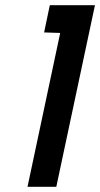

<svg xmlns="http://www.w3.org/2000/svg" viewBox="-20 -720 386 740"><path d="M150 -595 212 -593 86 0H197L346 -700H172Z"/></svg>

Font: Advent Pro
Style: Bold Italic
Weight: 700
Italic angle: -12°
Designer: VivaRado, Andreas Kalpakidis
Foundry: VivaRado, Andreas Kalpakidis
Version: Version 3.000